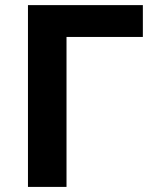

<svg xmlns="http://www.w3.org/2000/svg" viewBox="-20 -734 601 754"><path d="M541 -713.9V-588.9H241.2V0H89.8V-713.9Z"/></svg>

Font: NotoSans-Bold
Style: Bold
Weight: 700
Designer: Monotype Design team
Foundry: Monotype Imaging Inc.
Version: Version 1.04